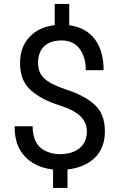

<svg xmlns="http://www.w3.org/2000/svg" viewBox="-20 -846 602 968"><path d="M418 -183.1C418 -113.3 368.2 -68.8 280.8 -68.8C259.8 -68.8 238.8 -72.8 217.8 -81.1C175.8 -97.2 144.5 -135.7 144.5 -209.5H53.7C53.7 -160.2 63 -120.1 81.5 -89.4C118.2 -27.8 181.2 1.5 247.6 8.8V101.6H320.3V8.3C377.9 2 423.8 -17.6 458 -50.3C491.7 -83 508.8 -127.4 508.8 -184.1C508.8 -242.2 491.7 -286.6 457.5 -317.9C423.3 -349.1 375 -375 312 -395C258.3 -413.1 221.7 -432.1 201.7 -452.1C181.6 -471.7 171.9 -497.1 171.9 -528.8C171.9 -596.7 209.5 -642.1 291.5 -642.1C330.6 -642.1 360.4 -627.9 381.3 -600.1C402.3 -571.8 412.6 -535.6 412.6 -492.2H502.4C502.4 -625.5 438.5 -704.6 329.1 -718.8V-826.2H255.9V-719.2C202.1 -712.9 159.7 -692.9 128.4 -659.2C96.7 -625.5 81.1 -581.5 81.1 -527.3C81.1 -469.2 98.6 -424.3 134.3 -392.1C169.9 -359.9 218.3 -334 280.3 -314.9C331.1 -298.3 366.7 -279.3 387.2 -258.3C407.7 -237.3 418 -211.9 418 -183.1Z"/></svg>

Font: Vazirmatn
Style: Regular
Weight: 400
Designer: Saber Rastikerdar
Foundry: Saber Rastikerdar
Version: Version 33.003